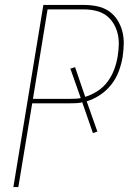

<svg xmlns="http://www.w3.org/2000/svg" viewBox="-20 -755 540 775"><path d="M34 0 155 -735H320Q347 -735 373 -729.5Q399 -724 419.5 -710Q440 -696 453.5 -675Q467 -654 473.5 -629.5Q480 -605 479.5 -578.5Q479 -552 475 -525Q470 -496 459.5 -467.5Q449 -439 430 -414.5Q411 -390 385 -372.5Q359 -355 330 -346L373 -224L355 -218L312 -342Q299 -339 287 -338.5Q275 -338 262 -338H110L54 0ZM262 -356Q273 -356 284 -356.5Q295 -357 306 -359L264 -478L283 -484L324 -364Q350 -372 374.5 -388Q399 -404 415.5 -427Q432 -450 441.5 -476Q451 -502 455 -528Q459 -552 459.5 -575.5Q460 -599 454.5 -621Q449 -643 437 -662Q425 -681 407.5 -693.5Q390 -706 367 -711.5Q344 -717 320 -717H172L113 -356Z"/></svg>

Font: Iosevka Thin Oblique
Style: Regular
Weight: 100
Italic angle: -9°
Monospace: yes
Designer: Belleve Invis
Foundry: Belleve Invis
Version: Version 32.5.0; ttfautohint (v1.8.4)